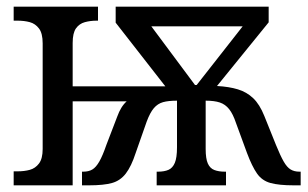

<svg xmlns="http://www.w3.org/2000/svg" viewBox="-20 -556 925 576"><path d="M21 0V-42H33Q53 -42 69.5 -46.5Q86 -51 97 -65.5Q108 -80 108 -109V-426Q108 -456 97 -470.5Q86 -485 69.5 -489.5Q53 -494 33 -494H21V-536H274V-494H270Q251 -494 234.5 -489.5Q218 -485 208 -471Q198 -457 198 -427V-297H476L327 -488V-536H786V-489L631 -298Q667 -296 693.5 -288Q720 -280 739.5 -261.5Q759 -243 773 -208L808 -121Q821 -89 831 -71.5Q841 -54 852 -47.5Q863 -41 878 -41H882V0H861Q817 0 791.5 -7Q766 -14 751 -35.5Q736 -57 721 -97L688 -187Q679 -214 667.5 -228.5Q656 -243 639.5 -248.5Q623 -254 597 -254V-109Q597 -80 603.5 -65.5Q610 -51 623 -46Q636 -41 654 -41H658V0H450V-41H454Q473 -41 485.5 -46.5Q498 -52 504.5 -67.5Q511 -83 511 -114V-254Q485 -254 469 -249.5Q453 -245 441.5 -231.5Q430 -218 420 -191L387 -97Q374 -57 357.5 -35.5Q341 -14 316 -7Q291 0 247 0H226V-41H230Q246 -41 257 -47.5Q268 -54 278 -71.5Q288 -89 299 -121L332 -207Q337 -221 344 -232.5Q351 -244 360 -252H198V0ZM565 -301H570L708 -477H434Z"/></svg>

Font: Noto Serif SemiCondensed
Style: Regular
Weight: 400
Width: 4
Designer: Monotype Design Team
Foundry: Monotype Imaging Inc.
Version: Version 2.013